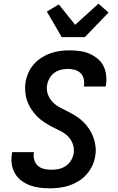

<svg xmlns="http://www.w3.org/2000/svg" viewBox="-20 -1017 640 1045"><path d="M252 8Q223 8 195.5 4.5Q168 1 142.5 -8.5Q117 -18 96 -34Q75 -50 61.5 -73Q48 -96 44 -123.5Q40 -151 45 -180L46 -189H165L164 -185Q161 -164 167 -145Q173 -126 187 -114Q201 -102 220.5 -97.5Q240 -93 260 -93Q280 -93 300.5 -97.5Q321 -102 338.5 -114Q356 -126 367 -144.5Q378 -163 381 -182Q385 -209 376 -233.5Q367 -258 349.5 -275.5Q332 -293 309 -304Q286 -315 264 -326.5Q242 -338 220.5 -352Q199 -366 182 -383.5Q165 -401 151 -421.5Q137 -442 128.5 -466Q120 -490 117.5 -516.5Q115 -543 119 -569Q123 -595 134 -620Q145 -645 163 -666Q181 -687 205 -702.5Q229 -718 254.5 -727Q280 -736 306 -739.5Q332 -743 357 -743Q385 -743 412.5 -739.5Q440 -736 464 -726Q488 -716 509 -699.5Q530 -683 542 -660Q554 -637 557.5 -610Q561 -583 557 -555L555 -546H436L437 -550Q440 -570 435.5 -588.5Q431 -607 418 -619.5Q405 -632 386.5 -637Q368 -642 349 -642Q330 -642 310.5 -637Q291 -632 275 -620Q259 -608 249 -590Q239 -572 236 -553Q232 -527 241 -502.5Q250 -478 267.5 -460.5Q285 -443 307.5 -431.5Q330 -420 352.5 -408.5Q375 -397 396 -383.5Q417 -370 434.5 -352.5Q452 -335 466 -314Q480 -293 488.5 -269Q497 -245 500 -219Q503 -193 498 -166Q494 -140 482 -114.5Q470 -89 451 -67.5Q432 -46 407.5 -31Q383 -16 357.5 -7.5Q332 1 305 4.5Q278 8 252 8ZM316 -815 235 -954 300 -993 389 -882 516 -997 543 -973 571 -949 442 -815Z"/></svg>

Font: Iosevka Extended Oblique
Style: Bold
Weight: 700
Width: 7
Italic angle: -9°
Monospace: yes
Designer: Belleve Invis
Foundry: Belleve Invis
Version: Version 32.5.0; ttfautohint (v1.8.4)